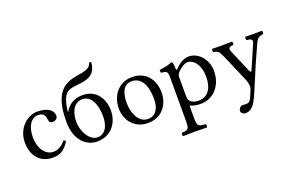

<svg xmlns="http://www.w3.org/2000/svg" viewBox="-112 -1118 2678 1770"><g transform="rotate(-20 1227.5 -233.5)"><path d="M398 -91C394 -100 386 -104 377 -105C343 -61 300 -39 257 -39C184 -39 123 -113 123 -230C123 -340 171 -406 237 -406C296 -406 304 -371 308 -336C311 -309 325 -300 346 -300C367 -300 395 -313 395 -344C395 -399 338 -439 242 -439C143 -439 37 -350 37 -208C37 -79 109 10 235 10C295 10 348 -9 398 -91Z M548 -231C548 -287.3 568 -404 672 -404C750 -404 798 -314 798 -194C798 -68 740 -25 686 -25C613 -25 548 -120 548 -231ZM462 -257C462 -67.7 571 10 668 10C805.3 10 884 -92 884 -218C884 -326 824 -439 683 -439C588 -439 530 -383 508 -335L506 -337C510.3 -389.3 526 -453 541 -479C573 -534 611 -537 703 -547C793 -557 857 -586 866 -698C859.1 -701.2 851.8 -701.9 844 -698C836 -650 783 -637 699 -624C618 -611 550 -583 508 -504C472 -436 462 -351.7 462 -257Z M958 -205C958 -103 1026 10 1168 10C1232.4 10 1280.8 -12.7 1314.9 -46C1359.7 -89.8 1380 -152.7 1380 -214C1380 -318 1323 -439 1170 -439C1104.2 -439 1049.9 -412 1013.3 -369C977 -326.4 958 -268.2 958 -205ZM1155 -404C1241 -404 1294 -326 1294 -182C1294 -56 1229 -25 1182 -25C1078 -25 1044 -151 1044 -228C1044 -315 1065 -404 1155 -404Z M1596 -331C1622 -363 1667.8 -393 1697 -393C1761 -393 1816 -321 1816 -208C1816 -126 1787 -24 1675 -24C1657 -24 1622 -29 1604 -45.1C1583.9 -63.1 1580 -68.9 1580 -105V-287C1580 -308 1584.4 -316.7 1596 -331ZM1577 -368C1575.5 -398 1573.7 -423.7 1569 -434C1566.9 -438.6 1565 -442 1557 -442C1529 -431 1503 -422 1434 -413C1432 -407 1434 -391 1436 -385C1490 -380 1501 -375 1501 -317V110C1501 193 1490 198 1429 201C1423 207 1423 228 1429 234C1464 233 1501 232 1541 232C1581 232 1629 233 1662 234C1668 228 1668 207 1662 201C1591 197 1580 193 1580 110V2C1580 -11 1583.8 -9.7 1594 -5.5C1618.5 4.4 1649.4 10 1681 10C1737 10 1787 -7 1828 -46C1875 -92 1902 -154 1902 -235C1902 -341 1827 -439 1725 -439C1678.5 -439 1627.5 -408.5 1588 -364C1582.4 -357.7 1577.5 -358.4 1577 -368Z M2144 160C2159.6 132.2 2172.7 103.6 2185 74C2265 -119 2309.8 -221.6 2362 -334C2381.7 -376.3 2396 -392.3 2443 -398C2449 -404 2449 -425 2443 -431C2423 -430 2400 -429 2372 -429C2342 -429 2311 -430 2281 -431C2275 -425 2275 -404 2281 -398C2312.6 -395 2345 -389 2329 -353L2229.8 -124C2222.8 -107.9 2214.4 -105.2 2205.9 -125L2117.2 -333C2099.2 -375.2 2094 -393.7 2150 -398C2156 -404 2156 -425 2150 -431C2113 -430 2073 -429 2037 -429C2003 -429 1976 -430 1956 -431C1950 -425 1950 -404 1956 -398C1995.7 -393 2008.7 -384 2034.9 -323L2148 -60C2156.7 -39.9 2172 6 2162 34C2150.1 67.4 2138 95 2123 126C2112 146 2098 155 2073 155C2059 155 2055 152 2044 152C2015 152 2000 182 2000 195C2000 216 2020 232 2047 232C2068 232 2108 224 2144 160Z"/></g></svg>

Font: Libertinus Serif
Style: Regular
Weight: 400
Designer: Philipp H. Poll
Foundry: Khaled Hosny
Version: Version 6.2